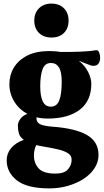

<svg xmlns="http://www.w3.org/2000/svg" viewBox="-20 -821 575 1064"><path d="M245 -164Q212 -164 182 -171V-168Q182 -143 201.5 -133Q221 -123 270 -119Q397 -110 461.5 -73Q526 -36 526 38Q526 77 504 111Q482 145 443.5 170Q405 195 356 209Q307 223 254 223Q130 223 73.5 178.5Q17 134 17 67Q17 30 41.5 0Q66 -30 112 -46Q90 -62 84.5 -82Q79 -102 79 -126Q79 -142 92 -161Q105 -180 132 -190Q85 -215 58.5 -259Q32 -303 32 -354Q32 -405 57 -446.5Q82 -488 131 -513Q180 -538 253 -538H254Q263 -538 281.5 -537Q300 -536 316 -533Q385 -533 421.5 -534.5Q458 -536 477 -538Q496 -540 514 -543Q525 -543 530 -528.5Q535 -514 535 -501Q535 -482 526 -469Q517 -456 496 -456Q487 -456 463 -466Q439 -476 417 -484Q451 -457 468.5 -422Q486 -387 486 -356Q486 -262 422 -213Q358 -164 245 -164ZM262 -230Q295 -230 308.5 -265Q322 -300 322 -368Q322 -424 306.5 -448Q291 -472 262 -472Q229 -472 216 -437.5Q203 -403 203 -343Q203 -288 217 -259Q231 -230 262 -230ZM168 41Q168 83 194 112Q220 141 287 141Q337 141 357 117Q377 93 377 64Q377 41 356.5 28Q336 15 302 7Q268 -1 226 -8Q201 -12 181 -17Q174 -4 171 11.5Q168 27 168 41ZM265 -613Q222 -613 196 -638.5Q170 -664 170 -707Q170 -749 196 -775Q222 -801 265 -801Q309 -801 334.5 -775Q360 -749 360 -707Q360 -664 334.5 -638.5Q309 -613 265 -613Z"/></svg>

Font: Calistoga
Style: Regular
Weight: 400
Designer: Yvonne Schuttler, Eben Sorkin
Foundry: www.sorkintype.com
Version: Version 1.010; ttfautohint (v1.8.4.7-5d5b)